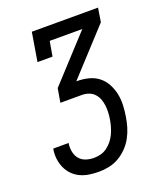

<svg xmlns="http://www.w3.org/2000/svg" viewBox="-136 -824 772 913"><g transform="rotate(-20 250.0 -367.5)"><path d="M208 0Q183 0 159 -3.5Q135 -7 113.5 -17Q92 -27 76 -43.5Q60 -60 50.5 -81Q41 -102 38 -126Q35 -150 39 -175Q40 -176 40 -176.5Q40 -177 40 -178H118Q118 -177 117.5 -176.5Q117 -176 117 -176Q114 -155 118 -134Q122 -113 134.5 -98Q147 -83 166.5 -76.5Q186 -70 207 -70Q225 -70 242 -74.5Q259 -79 274 -90Q289 -101 300.5 -115.5Q312 -130 319.5 -146Q327 -162 332 -179Q337 -196 340 -213Q343 -231 344 -249Q345 -267 343 -284.5Q341 -302 335 -318Q329 -334 317.5 -346.5Q306 -359 289.5 -365Q273 -371 256 -371H146L158 -441L364 -665H199L186 -590H110L134 -735H469L458 -665L252 -441H256Q285 -441 313 -434Q341 -427 362.5 -410.5Q384 -394 397.5 -369.5Q411 -345 417 -317.5Q423 -290 422 -260.5Q421 -231 416 -202Q412 -176 404.5 -151Q397 -126 384 -102Q371 -78 351.5 -58Q332 -38 308.5 -24.5Q285 -11 259 -5.5Q233 0 208 0Z"/></g></svg>

Font: Iosevka Slab
Style: Italic
Weight: 400
Italic angle: -9°
Monospace: yes
Designer: Belleve Invis
Foundry: Belleve Invis
Version: Version 11.1.0; ttfautohint (v1.8.3)